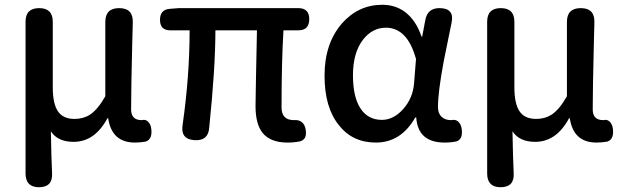

<svg xmlns="http://www.w3.org/2000/svg" viewBox="-20 -584 2616 804"><path d="M143 200Q87 200 87 142V-175V-493Q87 -550 144 -550Q201 -550 201 -493V-218Q201 -150 222.5 -118Q244 -86 292 -86Q329 -86 357 -104Q390 -126 421 -181V-492Q421 -550 479 -550Q538 -550 536 -490Q535 -464 534 -412Q529 -208 529 -126Q529 -81 573 -81Q574 -81 575 -81Q589 -85 599.5 -75Q610 -65 613 -48Q620 -1 590 9Q566 13 545 13Q448 13 433 -89H430Q377 10 288 10Q222 10 193 -34Q195 79 198 140Q202 200 143 200Z M1184 13Q1113 13 1080 -27Q1050 -64 1050 -140Q1050 -163 1052 -262Q1055 -397 1056 -457H882Q882 -300 856 -49Q852 6 796 3Q734 0 745 -63Q774 -268 774 -457H693Q650 -457 650 -501Q650 -544 691 -547L729 -550H1002H1229Q1275 -550 1275 -504Q1275 -457 1229 -457H1167Q1159 -324 1159 -134Q1159 -81 1211 -81Q1231 -83 1244 -72.5Q1257 -62 1260 -41Q1267 0 1236 8Q1211 13 1184 13Z M1554 13Q1456 13 1399 -60Q1339 -134 1339 -267Q1339 -402 1412 -486Q1481 -564 1581 -564Q1635 -564 1676 -534Q1722 -499 1745 -431H1748L1761 -500Q1770 -550 1820 -550Q1884 -550 1871 -489Q1869 -478 1864 -455Q1846 -369 1838 -327Q1814 -198 1814 -136Q1814 -109 1829 -95Q1844 -81 1868 -81Q1869 -81 1870 -81Q1887 -85 1898.5 -75Q1910 -65 1913 -46Q1920 -2 1892 8Q1869 13 1842 13Q1730 13 1723 -92H1719Q1659 13 1554 13ZM1579 -82Q1628 -82 1668.5 -127.5Q1709 -173 1714 -236L1722 -337Q1686 -468 1596 -468Q1540 -468 1501 -419Q1458 -364 1458 -269Q1458 -178 1489.5 -130Q1521 -82 1579 -82Z M2076 200Q2020 200 2020 142V-175V-493Q2020 -550 2077 -550Q2134 -550 2134 -493V-218Q2134 -150 2155.5 -118Q2177 -86 2225 -86Q2262 -86 2290 -104Q2323 -126 2354 -181V-492Q2354 -550 2412 -550Q2471 -550 2469 -490Q2468 -464 2467 -412Q2462 -208 2462 -126Q2462 -81 2506 -81Q2507 -81 2508 -81Q2522 -85 2532.5 -75Q2543 -65 2546 -48Q2553 -1 2523 9Q2499 13 2478 13Q2381 13 2366 -89H2363Q2310 10 2221 10Q2155 10 2126 -34Q2128 79 2131 140Q2135 200 2076 200Z"/></svg>

Font: GenSenRounded JP M
Style: Regular
Weight: 500
Version: Version 1.501;PS 1;hotconv 16.6.51;makeotf.lib2.5.65220